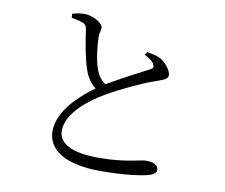

<svg xmlns="http://www.w3.org/2000/svg" viewBox="-84 -866 1168 997"><g transform="rotate(10 500.0 -367.5)"><path d="M220 -752 221 -731C236 -728 260 -724 276 -718C296 -711 302 -701 304 -685C314 -612 329 -528 348 -476C359 -444 378 -412 407 -391C342 -344 225 -247 225 -134C225 -30 330 27 505 27C641 27 723 13 760 3C780 -3 796 -15 796 -28C796 -58 765 -67 730 -67C701 -67 626 -39 484 -39C328 -39 272 -86 272 -145C272 -238 382 -322 462 -368C531 -408 643 -461 706 -482C746 -496 770 -504 770 -524C770 -545 745 -584 709 -604C691 -614 665 -619 638 -623L629 -607C650 -596 672 -583 680 -565C687 -552 683 -545 667 -537C630 -517 526 -465 453 -421C424 -441 408 -469 398 -503C384 -544 377 -617 376 -655C375 -679 383 -689 383 -707C382 -730 329 -762 284 -762C264 -762 246 -759 220 -752Z"/></g></svg>

Font: Harano Aji Mincho CN
Style: Regular
Weight: 400
Foundry: Masamichi Hosoda
Version: HaranoAjiMinchoCN-Regular version 20230610;ttx 4.39.4